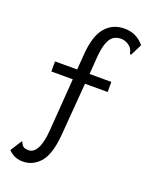

<svg xmlns="http://www.w3.org/2000/svg" viewBox="-156 -759 811 1019"><g transform="rotate(20 250.0 -249.0)"><path d="M100 175Q51 175 18 140L59 76Q64 77 66.5 85Q69 93 78 100.5Q87 108 109 108Q137 108 155.5 74Q174 40 179 -27L201 -326H80V-383H205L212 -475Q220 -578 261 -625.5Q302 -673 368 -673Q436 -673 480 -620L447 -554Q439 -554 438 -564Q434 -587 413 -601.5Q392 -616 369 -616Q345 -616 326.5 -604Q308 -592 296.5 -559.5Q285 -527 281 -465L275 -383H398V-326H270L246 -24Q236 86 196 130.5Q156 175 100 175Z"/></g></svg>

Font: Inconsolata Nerd Font Mono
Style: Regular
Weight: 400
Monospace: yes
Designer: Raph Levien, Cyreal, Brenton Simpson
Foundry: Raph Levien, Cyreal, Google
Version: Version 3.000; ttfautohint (v1.8.3);Nerd Fonts 3.0.2